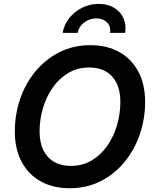

<svg xmlns="http://www.w3.org/2000/svg" viewBox="-20 -974 806 1004"><path d="M343.8 10.3Q258.3 10.3 193.8 -25.1Q129.4 -60.5 93.5 -127.2Q57.6 -193.8 57.6 -286.6Q57.6 -375 85.2 -456.1Q112.8 -537.1 165 -600.3Q217.3 -663.6 290.3 -700.7Q363.3 -737.8 453.1 -737.8Q538.6 -737.8 602.8 -702.4Q667 -667 702.9 -600.6Q738.8 -534.2 738.8 -440.9Q738.8 -352.1 710.9 -271.2Q683.1 -190.4 631.1 -127Q579.1 -63.5 506.3 -26.6Q433.6 10.3 343.8 10.3ZM348.6 -106.4Q411.6 -106.4 460.2 -135.5Q508.8 -164.6 542 -213.1Q575.2 -261.7 592.3 -320.8Q609.4 -379.9 609.4 -439.9Q609.4 -499.5 589.4 -539.8Q569.3 -580.1 533.2 -600.6Q497.1 -621.1 447.8 -621.1Q385.3 -621.1 336.7 -592Q288.1 -563 254.6 -514.4Q221.2 -465.8 204.1 -406.7Q187 -347.7 187 -287.6Q187 -228.5 207 -188.2Q227.1 -147.9 263.4 -127.2Q299.8 -106.4 348.6 -106.4ZM496.1 -953.6Q543 -953.6 576.7 -933.3Q610.4 -913.1 625.7 -878.9Q641.1 -844.7 634.3 -802.2H555.2Q561 -835.4 539.6 -856.7Q518.1 -877.9 483.4 -877.9Q448.7 -877.9 420.4 -856.7Q392.1 -835.4 386.2 -802.2H307.6Q314.9 -844.7 341.8 -878.9Q368.7 -913.1 408.7 -933.3Q448.7 -953.6 496.1 -953.6Z"/></svg>

Font: Inter 17pt SemiBold
Style: Italic
Weight: 600
Italic angle: -9.3988°
Version: Version 4.001;git-66647c0bb